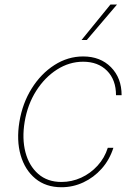

<svg xmlns="http://www.w3.org/2000/svg" viewBox="-20 -798 593 830"><path d="M245.7 11.4Q178.3 11.4 133 -25.9Q87.7 -63.2 69.2 -127.3Q50.8 -191.4 63.9 -271.3Q77.1 -351.9 117.2 -415.8Q157.3 -479.8 215.4 -516.9Q273.4 -554 339.5 -554Q413.7 -554 459.7 -507.5Q505.7 -460.9 505.7 -386.4H481.5Q481.5 -453.1 442.6 -492.2Q403.8 -531.2 339.5 -531.2Q279.5 -531.2 226.4 -497.3Q173.3 -463.4 136.2 -404.8Q99.1 -346.2 86.6 -271.3Q74.6 -198.9 90 -139.9Q105.5 -81 145.2 -46.2Q185 -11.4 245.7 -11.4Q290.1 -11.4 330.6 -29.8Q371.1 -48.3 401.6 -81.7Q432.2 -115.1 446 -159.1H470.2Q453.5 -106.9 419.4 -68.7Q385.3 -30.5 340.4 -9.6Q295.5 11.4 245.7 11.4ZM332.4 -625 457.4 -778.4H485.8L355.1 -625Z"/></svg>

Font: Inter Thin  BETA
Style: Italic
Weight: 100
Italic angle: -9.39999°
Designer: Rasmus Andersson
Foundry: rsms
Version: Version 3.011;git-f93a4a705